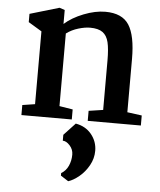

<svg xmlns="http://www.w3.org/2000/svg" viewBox="-58 -608 811 972"><g transform="rotate(5 347.0 -122.5)"><path d="M56 0ZM124 -61V-431L56 -472V-514L205 -558L232 -549V-478Q270 -512 328.5 -535Q387 -558 438 -558Q524 -558 558.5 -504Q593 -450 593 -332V-61L667 -51V0H397V-51L470 -62V-313Q470 -372 462 -405.5Q454 -439 432 -455Q410 -471 368 -471Q342 -471 308.5 -461Q275 -451 248 -431V-62L316 -51V0H60V-51ZM448 148Q448 187 428.5 222Q409 257 380 281Q351 305 325 313L286 288V275Q310 261 322 234.5Q334 208 334 177Q334 151 316 131Q298 111 280 111V81L338 19Q389 28 418.5 64.5Q448 101 448 148Z"/></g></svg>

Font: Martel
Style: Bold
Weight: 700
Designer: Dan Reynolds
Foundry: Dan Reynolds
Version: Version 1.001; ttfautohint (v1.1) -l 5 -r 5 -G 72 -x 0 -D la